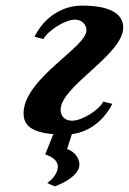

<svg xmlns="http://www.w3.org/2000/svg" viewBox="-20 -470 459 684"><path d="M288 -362C288 -301 64 -190 64 -66C64 -25 90 1 170 8L141 80C168 89 186 103 186 124C186 148 165 171 148 182L175 194C214 180 263 151 263 116C263 99 251 72 219 61L236 8C297 0 350 -40 380 -100L348 -108C332 -77 272 -40 237 -40C209 -40 196 -58 196 -79C196 -163 419 -275 419 -372C419 -412 387 -450 272 -450C201 -450 137 -408 103 -339L135 -331C152 -362 212 -400 247 -400C275 -400 288 -379 288 -362Z"/></svg>

Font: Pfennig
Style: BoldItalic
Weight: 700
Italic angle: -13°
Version: Version 20100423